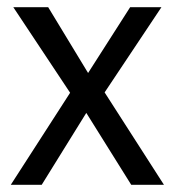

<svg xmlns="http://www.w3.org/2000/svg" viewBox="-20 -514 486 534"><path d="M436 0H345L220 -200L96 0H10L175 -256L17 -494H114L225 -311L342 -494H429L271 -257Z"/></svg>

Font: Blinker
Style: Regular
Weight: 400
Designer: Juergen Huber
Foundry: supertype
Version: 1.017